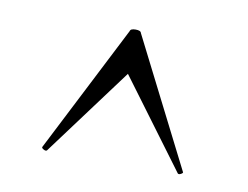

<svg xmlns="http://www.w3.org/2000/svg" viewBox="-43 -689 478 370"><g transform="rotate(10 196.0 -504.0)"><path d="M333 -380Q335 -378 330.5 -375.5Q326 -373 324 -375L196 -547.4L68 -375Q65.8 -373 61.4 -375.5Q57 -378 58 -380L185 -629Q186 -634 196 -634Q206 -634 207 -629Z"/></g></svg>

Font: Cormorant Garamond Light
Style: Regular
Weight: 300
Designer: Christian Thalmann (Catharsis Fonts)
Foundry: Catharsis Fonts
Version: Version 4.001